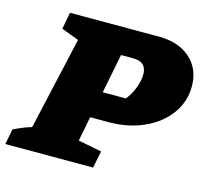

<svg xmlns="http://www.w3.org/2000/svg" viewBox="-140 -772 954 883"><g transform="rotate(15 337.0 -330.0)"><path d="M-43 0 -29 -73Q-9 -83 11 -91.5Q31 -100 56 -107L156 -549L73 -580L88 -660H511Q605 -660 661 -610.5Q717 -561 717 -478Q717 -404 674 -345.5Q631 -287 556.5 -253.5Q482 -220 387 -220H302L279 -103L391 -81L375 0ZM423 -533H365L328 -346H438Q459 -371 473 -407Q487 -443 487 -474Q487 -533 423 -533Z"/></g></svg>

Font: Piazzolla Black
Style: Italic
Weight: 900
Italic angle: -11.3°
Designer: Juan Pablo del Peral
Foundry: Huerta Tipografica
Version: Version 1.330